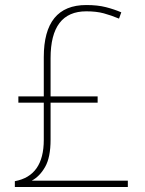

<svg xmlns="http://www.w3.org/2000/svg" viewBox="-20 -743 576 763"><path d="M323 -723Q154 -723 154 -516V-360H53V-335H154V-187Q154 -44 39 -23V0H488V-25H106Q138 -42 159.5 -80Q181 -118 181 -188V-335H368V-360H181V-512Q181 -698 323 -698Q363 -698 392.5 -690Q422 -682 453 -669L462 -694Q434 -706 401 -714.5Q368 -723 323 -723Z"/></svg>

Font: Noto Sans Display Thin
Style: Regular
Weight: 250
Designer: Monotype Design Team
Foundry: Monotype Imaging Inc.
Version: Version 1.900